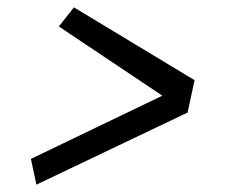

<svg xmlns="http://www.w3.org/2000/svg" viewBox="-20 -601 640 522"><path d="M181 -581 509 -383 490 -295 140 -529ZM64 -169 509 -383 490 -295 79 -99Z"/></svg>

Font: Epunda Slab Light
Style: Italic
Weight: 300
Italic angle: -12°
Designer: Simon Atzbach
Foundry: typofactur
Version: Version 1.102